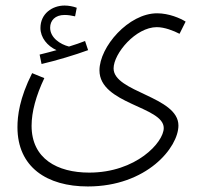

<svg xmlns="http://www.w3.org/2000/svg" viewBox="-20 -443 717 693"><path d="M130 -212C182 -224 252 -245 298 -262L287 -295C270 -288 251 -282 229 -275C197 -283 161 -307 161 -343C161 -369 179 -389 213 -389C226 -389 238 -387 251 -384L257 -415C244 -420 227 -423 213 -423C169 -423 126 -394 126 -342C126 -307 151 -277 184 -262C166 -257 148 -252 123 -246ZM43 16C43 160 149 230 297 230C510 230 624 89 624 10C624 -95 390 -110 390 -196C390 -250 470 -345 546 -345C574 -345 607 -332 628 -321L650 -365C631 -377 590 -395 547 -395C444 -395 339 -274 339 -189C339 -67 571 -59 571 19C571 71 471 180 302 180C187 180 94 130 94 11C94 -39 110 -98 140 -161L96 -179C50 -88 43 -24 43 16Z"/></svg>

Font: Noto Sans Arabic Cond Light
Style: Regular
Weight: 300
Width: 3
Designer: Monotype Design Team, Nadine Chahine, Nizar Qandah and Khaled Hosny
Foundry: Monotype Imaging Inc.
Version: Version 2.012